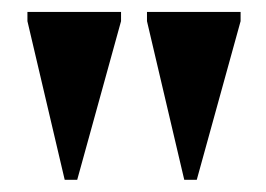

<svg xmlns="http://www.w3.org/2000/svg" viewBox="-20 -735 446 322"><path d="M88.5 -433.5 26 -699.5V-715H183V-699.5L109.5 -433.5ZM289 -433.5 226.5 -699.5V-715H383.5V-699.5L310 -433.5Z"/></svg>

Font: Newsreader 72pt
Style: Bold
Weight: 700
Designer: Hugues Gentile
Foundry: Production Type
Version: Version 1.003; ttfautohint (v1.8.3)